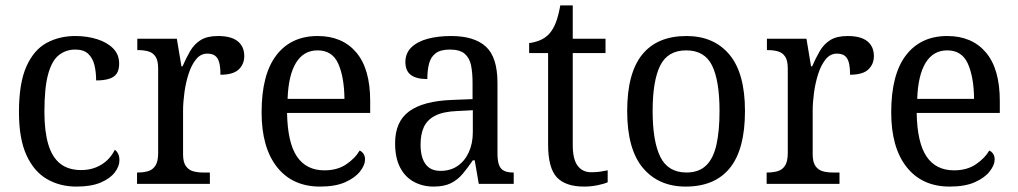

<svg xmlns="http://www.w3.org/2000/svg" viewBox="-20 -679 3758 709"><path d="M262 10Q201 10 153 -18Q105 -46 77.5 -106.5Q50 -167 50 -265Q50 -372 77.5 -433.5Q105 -495 152 -520.5Q199 -546 258 -546Q301 -546 338 -534.5Q375 -523 397.5 -500.5Q420 -478 420 -444Q420 -421 411 -407.5Q402 -394 383 -388Q364 -382 335 -382Q335 -414 328.5 -439.5Q322 -465 305.5 -480.5Q289 -496 258 -496Q224 -496 198 -476Q172 -456 158 -406Q144 -356 144 -266Q144 -195 158 -147Q172 -99 202 -75Q232 -51 280 -51Q310 -51 334.5 -61Q359 -71 376.5 -88Q394 -105 404 -126Q412 -120 416.5 -110.5Q421 -101 421 -87Q421 -65 404 -42.5Q387 -20 352 -5Q317 10 262 10Z M486 0V-42H489Q510 -42 527 -47Q544 -52 554 -67.5Q564 -83 564 -114V-426Q564 -456 554 -470.5Q544 -485 527 -489.5Q510 -494 490 -494H487V-536H633L650 -434H654Q667 -464 682 -490Q697 -516 721 -531Q745 -546 785 -546Q834 -546 858 -526.5Q882 -507 882 -472Q882 -442 861.5 -422.5Q841 -403 794 -403Q794 -431 789.5 -448Q785 -465 774.5 -473Q764 -481 745 -481Q721 -481 704 -460Q687 -439 676.5 -406.5Q666 -374 661 -337.5Q656 -301 656 -270V-109Q656 -80 666.5 -65.5Q677 -51 693.5 -46.5Q710 -42 730 -42H755V0Z M1162 10Q1060 10 1003 -62Q946 -134 946 -264Q946 -404 1000.5 -475Q1055 -546 1153 -546Q1244 -546 1295.5 -485.5Q1347 -425 1347 -306V-262H1040Q1042 -152 1076.5 -101Q1111 -50 1178 -50Q1226 -50 1259 -72.5Q1292 -95 1308 -123Q1316 -120 1322 -111.5Q1328 -103 1328 -90Q1328 -70 1310 -46.5Q1292 -23 1255.5 -6.5Q1219 10 1162 10ZM1252 -314Q1251 -395 1229 -444Q1207 -493 1153 -493Q1101 -493 1073 -447Q1045 -401 1042 -314Z M1581 10Q1541 10 1508.5 -7.5Q1476 -25 1457.5 -60.5Q1439 -96 1439 -150Q1439 -230 1491 -268Q1543 -306 1649 -310L1725 -313V-373Q1725 -410 1719.5 -437.5Q1714 -465 1696 -480.5Q1678 -496 1641 -496Q1607 -496 1589 -482.5Q1571 -469 1564.5 -444.5Q1558 -420 1558 -387Q1518 -387 1497.5 -402Q1477 -417 1477 -450Q1477 -483 1499.5 -504.5Q1522 -526 1560 -536Q1598 -546 1646 -546Q1731 -546 1774 -507Q1817 -468 1817 -373V-114Q1817 -86 1822.5 -70.5Q1828 -55 1841 -48.5Q1854 -42 1874 -42H1877V0H1748L1733 -87H1726Q1707 -59 1688.5 -37Q1670 -15 1645 -2.5Q1620 10 1581 10ZM1606 -48Q1643 -48 1669.5 -66Q1696 -84 1711 -116.5Q1726 -149 1726 -191V-272L1668 -269Q1617 -267 1587.5 -252Q1558 -237 1545.5 -210.5Q1533 -184 1533 -145Q1533 -114 1541 -92.5Q1549 -71 1565 -59.5Q1581 -48 1606 -48Z M2137 10Q2068 10 2036 -24.5Q2004 -59 2004 -145V-483H1934V-520Q1953 -522 1973 -530Q1993 -538 2008 -554Q2023 -571 2032.5 -595.5Q2042 -620 2049 -659H2095V-536H2216V-483H2095V-143Q2095 -91 2113 -67Q2131 -43 2163 -43Q2181 -43 2195.5 -45Q2210 -47 2224 -50V-6Q2211 0 2186.5 5Q2162 10 2137 10Z M2512 10Q2412 10 2354 -59Q2296 -128 2296 -269Q2296 -409 2351.5 -477.5Q2407 -546 2515 -546Q2616 -546 2673.5 -477.5Q2731 -409 2731 -269Q2731 -128 2675.5 -59Q2620 10 2512 10ZM2515 -42Q2560 -42 2587 -67.5Q2614 -93 2625.5 -144Q2637 -195 2637 -269Q2637 -381 2609.5 -437Q2582 -493 2514 -493Q2446 -493 2418 -437Q2390 -381 2390 -269Q2390 -157 2418.5 -99.5Q2447 -42 2515 -42Z M2811 0V-42H2814Q2835 -42 2852 -47Q2869 -52 2879 -67.5Q2889 -83 2889 -114V-426Q2889 -456 2879 -470.5Q2869 -485 2852 -489.5Q2835 -494 2815 -494H2812V-536H2958L2975 -434H2979Q2992 -464 3007 -490Q3022 -516 3046 -531Q3070 -546 3110 -546Q3159 -546 3183 -526.5Q3207 -507 3207 -472Q3207 -442 3186.5 -422.5Q3166 -403 3119 -403Q3119 -431 3114.5 -448Q3110 -465 3099.5 -473Q3089 -481 3070 -481Q3046 -481 3029 -460Q3012 -439 3001.5 -406.5Q2991 -374 2986 -337.5Q2981 -301 2981 -270V-109Q2981 -80 2991.5 -65.5Q3002 -51 3018.5 -46.5Q3035 -42 3055 -42H3080V0Z M3487 10Q3385 10 3328 -62Q3271 -134 3271 -264Q3271 -404 3325.5 -475Q3380 -546 3478 -546Q3569 -546 3620.5 -485.5Q3672 -425 3672 -306V-262H3365Q3367 -152 3401.5 -101Q3436 -50 3503 -50Q3551 -50 3584 -72.5Q3617 -95 3633 -123Q3641 -120 3647 -111.5Q3653 -103 3653 -90Q3653 -70 3635 -46.5Q3617 -23 3580.5 -6.5Q3544 10 3487 10ZM3577 -314Q3576 -395 3554 -444Q3532 -493 3478 -493Q3426 -493 3398 -447Q3370 -401 3367 -314Z"/></svg>

Font: Noto Serif SemiCondensed
Style: Regular
Weight: 400
Width: 4
Designer: Monotype Design Team
Foundry: Monotype Imaging Inc.
Version: Version 2.013